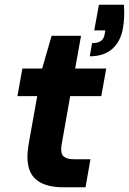

<svg xmlns="http://www.w3.org/2000/svg" viewBox="-20 -795 547 815"><path d="M250 0Q190 0 153 -19.5Q116 -39 103.5 -78.5Q91 -118 101 -180L138 -387H54L75 -504H159L199 -643H324L299 -504H431L410 -387H278L241 -178Q236 -144 249.5 -131.5Q263 -119 294 -119H364L343 0ZM361 -556 371 -612Q395 -612 407.5 -620.5Q420 -629 424 -648L427 -666H380L400 -775H506Q508 -746 507 -723Q506 -700 502 -676Q492 -618 456 -587Q420 -556 361 -556Z"/></svg>

Font: DM Sans ExtraBold
Style: Italic
Weight: 800
Italic angle: -10°
Designer: Colophon Foundry, Jonny Pinhorn
Foundry: Colophon Foundry
Version: Version 4.004;gftools[0.9.30]